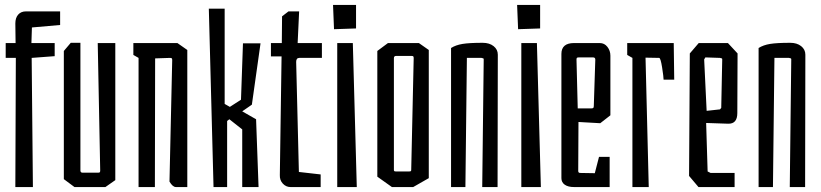

<svg xmlns="http://www.w3.org/2000/svg" viewBox="-20 -756 3320 776"><path d="M44 -522H3V-582H43L42 -661Q42 -684 53.5 -697Q65 -710 85 -710H223V-655L109 -645L107 -582H201V-529L108 -522L113 0H42Z M238 -32V-550L266 -583H305V-67Q305 -58 314 -58H376Q382 -58 383.5 -60Q385 -62 385 -67L375 -582H446V-28L406 0H281Z M540 -522 519 -534V-582H697L737 -554V0H691Q678 0 665 -22L676 -513Q676 -518 674.5 -520Q673 -522 667 -522L607 -520L606 0H540Z M824 -721H888V-336L909 -324L954 -353L962 -581H1033L998 -333L959 -306L1015 -274L1025 0H959V-233L907 -274L898 -267V0H843Z M1111 -49 1118 -528H1075V-582H1119L1120 -690L1146 -710H1189L1183 -582H1281V-522H1190Q1177 -522 1177 -506L1188 -61L1276 -51V0H1154Q1136 0 1123 -14Q1110 -28 1111 -49Z M1343 -582H1406L1422 0H1343ZM1326 -736H1419V-641L1330 -638Z M1505 -42V-550L1548 -582H1673L1713 -554V-36L1650 0H1564ZM1633 -63Q1639 -63 1640.5 -64.5Q1642 -66 1642 -69L1652 -521Q1652 -526 1650.5 -528Q1649 -530 1643 -530H1581Q1572 -530 1572 -521V-69Q1572 -66 1573.5 -64.5Q1575 -63 1581 -63Z M1803 -562Q1822 -574 1849.5 -578.5Q1877 -583 1931 -583Q1958 -583 1975 -569.5Q1992 -556 1992 -535L1991 0H1929L1935 -516Q1935 -519 1933.5 -520Q1932 -521 1926 -522H1867L1861 0H1803Z M2087 -582H2150L2166 0H2087ZM2070 -736H2163V-641L2074 -638Z M2249 -36V-538Q2249 -582 2300 -582H2404Q2423 -582 2435 -566.5Q2447 -551 2447 -531V-290L2406 -258L2318 -263L2317 -65Q2317 -57 2325 -57L2384 -56L2401 -122H2444V0H2300Q2276 0 2262.5 -9.5Q2249 -19 2249 -36ZM2371 -318Q2376 -318 2378 -320Q2380 -322 2380 -329L2386 -515Q2386 -524 2377 -524H2319Q2313 -524 2311.5 -522Q2310 -520 2310 -515L2315 -318Z M2536 -522 2515 -534V-582H2703L2705 -434H2662Q2662 -445 2656 -483.5Q2650 -522 2644 -522L2589 -523L2602 0H2536Z M2765 -45 2768 -540 2804 -582H2922L2961 -540L2960 -299Q2960 -255 2923 -256L2834 -259L2840 -63L2852 -57H2949V0H2803ZM2890 -314 2895 -320 2899 -516Q2899 -519 2897.5 -520Q2896 -521 2890 -522L2831 -524L2826 -516L2836 -308Z M3046 -562Q3065 -574 3092.5 -578.5Q3120 -583 3174 -583Q3201 -583 3218 -569.5Q3235 -556 3235 -535L3234 0H3172L3178 -516Q3178 -519 3176.5 -520Q3175 -521 3169 -522H3110L3104 0H3046Z"/></svg>

Font: Bahianita
Style: Regular
Weight: 400
Designer: Pablo Cosgaya & Dani Raskovsky
Foundry: Pablo Cosgaya & Dani Raskovsky
Version: Version 1.008